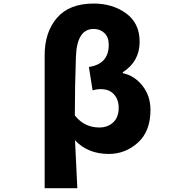

<svg xmlns="http://www.w3.org/2000/svg" viewBox="-20 -833 1040 1056"><path d="M225.6 202.1V-529.3Q225.6 -656.2 293.5 -734.9Q361.3 -813.5 495.1 -813.5Q599.6 -813.5 673.8 -759.3Q748 -705.1 748 -603.5Q748 -495.1 655.3 -435.5V-430.7Q719.7 -417 763.7 -361.3Q807.6 -305.7 807.6 -228.5Q807.6 -111.3 738.8 -48.8Q669.9 13.7 578.1 13.7Q462.9 13.7 392.6 -61.5Q397.5 34.2 405.3 202.1ZM526.4 -131.8Q572.3 -131.8 602.5 -159.7Q632.8 -187.5 632.8 -241.2Q632.8 -285.2 606.9 -314Q581.1 -342.8 534.2 -342.8Q511.7 -342.8 489.3 -335.9L468.8 -464.8Q578.1 -480.5 578.1 -586.9Q578.1 -628.9 554.2 -651.4Q530.3 -673.8 495.1 -673.8Q402.3 -673.8 397.5 -518.6Q391.6 -357.4 391.6 -198.2Q443.4 -131.8 526.4 -131.8Z"/></svg>

Font: Gen Shin Gothic Monospace Heavy
Style: Bold
Weight: 800
Designer: [Source Han Sans]
Ryoko NISHIZUKA  (kana & ideographs); Paul D. Hunt (Latin, Greek & Cyrillic); Wenlong ZHANG  (bopomofo
Version: Version 1.002.20150607